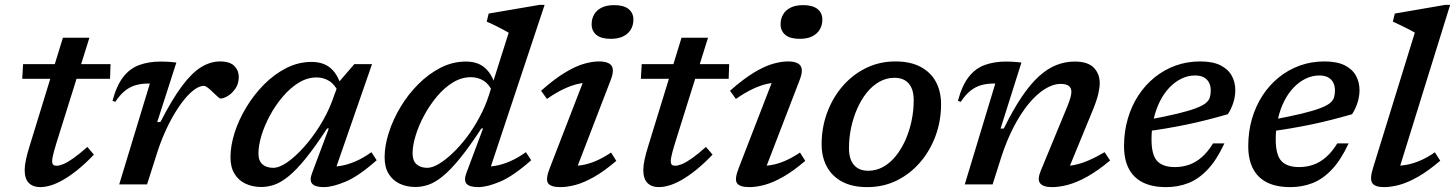

<svg xmlns="http://www.w3.org/2000/svg" viewBox="-20 -755 5956 786"><path d="M71 -432.5 74.5 -492.5H432.5L430.5 -432.5ZM210.5 -168Q204.5 -148.5 200.8 -134.5Q197 -120.5 195.2 -111.2Q193.5 -102 193.5 -96.5Q193.5 -84.5 198 -80.5Q202.5 -76.5 211.5 -76.5Q222.5 -76.5 239.2 -83.2Q256 -90 280.2 -107Q304.5 -124 337.5 -153.5L364.5 -122Q328.5 -84.5 297 -59.2Q265.5 -34 238.2 -18.5Q211 -3 187.8 4Q164.5 11 144.5 11Q115 11 98 -6Q81 -23 81 -59Q81 -76 86 -100.5Q91 -125 103 -163L237.5 -600.5H346Z M593.5 -413Q592.5 -413 590.8 -413Q589 -413 587.5 -413Q558.5 -413 535.2 -406.2Q512 -399.5 491.8 -383.5Q471.5 -367.5 452 -338L440.5 -342.5Q457.5 -405.5 485 -440.5Q512.5 -475.5 551 -489.2Q589.5 -503 638 -503Q650 -503 660.2 -502.5Q670.5 -502 680.8 -501.2Q691 -500.5 702 -499L623.5 -255L637 -256Q684.5 -348.5 725 -402.8Q765.5 -457 803.5 -480.2Q841.5 -503.5 881 -503.5Q921 -503.5 939.2 -485Q957.5 -466.5 957.5 -440.5Q957.5 -412.5 944 -392.8Q930.5 -373 912.8 -362.2Q895 -351.5 882 -351.5Q879.5 -351.5 870.8 -359.5Q862 -367.5 851.5 -377.5Q841 -388 831 -395.8Q821 -403.5 814.5 -403.5Q797.5 -403.5 777.2 -389.2Q757 -375 735.8 -349.2Q714.5 -323.5 693.5 -288.2Q672.5 -253 654 -211Q635.5 -169 621 -122.5L582 0H468Z M1257.5 -46.5 1326 -229H1319Q1270 -154 1231.8 -106.8Q1193.5 -59.5 1162.2 -34Q1131 -8.5 1103.8 1Q1076.5 10.5 1050 10.5Q1014 10.5 985.2 -3Q956.5 -16.5 940 -43.5Q923.5 -70.5 923.5 -111Q923.5 -158.5 940.5 -211.8Q957.5 -265 988.5 -316.2Q1019.5 -367.5 1061.2 -409.5Q1103 -451.5 1152.2 -476.5Q1201.5 -501.5 1255.5 -501.5Q1303 -501.5 1332.5 -476.8Q1362 -452 1376 -404L1367.5 -374Q1351.5 -408.5 1328.2 -423.2Q1305 -438 1276 -438Q1238 -438 1203 -416.5Q1168 -395 1137.8 -359.5Q1107.5 -324 1085 -282.2Q1062.5 -240.5 1050.2 -199.8Q1038 -159 1038 -126.5Q1038 -97 1054.2 -82.5Q1070.5 -68 1098.5 -68Q1123.5 -68 1156.8 -91.2Q1190 -114.5 1224.8 -153.5Q1259.5 -192.5 1289.8 -241Q1320 -289.5 1339 -339.5L1368.5 -420.5L1430.5 -492.5H1503L1345 -37.5L1322 -73.5Q1347.5 -71.5 1375.8 -76.2Q1404 -81 1435.5 -94.5Q1467 -108 1500.5 -132L1522 -99Q1448.5 -34 1395 -11.5Q1341.5 11 1305.5 11Q1270 11 1258 -2.8Q1246 -16.5 1257.5 -46.5Z M1999 -375Q1983 -410 1959.8 -424.5Q1936.5 -439 1907.5 -439Q1869.5 -439 1834.2 -417.5Q1799 -396 1769 -360.2Q1739 -324.5 1716.5 -282.8Q1694 -241 1681.5 -200Q1669 -159 1669 -127Q1669 -97 1685.2 -82.5Q1701.5 -68 1729.5 -68Q1750 -68 1777 -84.2Q1804 -100.5 1833.8 -128.8Q1863.5 -157 1891.8 -194.5Q1920 -232 1943.2 -275.5Q1966.5 -319 1981 -364L2062.5 -621Q2053.5 -626.5 2037.8 -634.8Q2022 -643 2004.5 -651.8Q1987 -660.5 1972.5 -666.5L1980.5 -699.5L2188.5 -735H2209.5L1977.5 -37.5L1954.5 -73.5Q1979.5 -71.5 2008 -76.2Q2036.5 -81 2067.8 -94.5Q2099 -108 2133 -132L2154.5 -99Q2081 -34 2027.5 -11.5Q1974 11 1938 11Q1902.5 11 1890.2 -2.5Q1878 -16 1889 -46L1957.5 -229H1950.5Q1901.5 -154 1863 -106.8Q1824.5 -59.5 1793.2 -34Q1762 -8.5 1734.8 1Q1707.5 10.5 1681 10.5Q1645 10.5 1616.2 -3Q1587.5 -16.5 1571 -43.5Q1554.5 -70.5 1554.5 -111Q1554.5 -158.5 1571.8 -212.2Q1589 -266 1619.8 -317.2Q1650.5 -368.5 1692.5 -410.5Q1734.5 -452.5 1783.8 -477.8Q1833 -503 1887.5 -503Q1935 -503 1964.2 -478Q1993.5 -453 2007.5 -405Z M2231 -68 2378.5 -449 2401.5 -416.5Q2376.5 -418 2348.5 -412Q2320.5 -406 2288.5 -391Q2256.5 -376 2219 -350L2195 -383.5Q2251 -433 2294.8 -459Q2338.5 -485 2372 -494.2Q2405.5 -503.5 2431.5 -503.5Q2472 -503.5 2484 -485.2Q2496 -467 2479 -424.5L2331.5 -41.5L2308 -76.5Q2334 -74.5 2362 -79Q2390 -83.5 2419.8 -96.2Q2449.5 -109 2481.5 -130.5L2503 -96.5Q2454 -54.5 2412.5 -31Q2371 -7.5 2336.8 1.8Q2302.5 11 2274 11Q2234.5 11 2223.5 -5.2Q2212.5 -21.5 2231 -68ZM2402 -655.5Q2402 -678 2412.2 -695.8Q2422.5 -713.5 2443 -723.8Q2463.5 -734 2494.5 -734Q2533.5 -734 2553.2 -718Q2573 -702 2573 -675Q2573 -652 2562.5 -634.2Q2552 -616.5 2531.5 -606.2Q2511 -596 2480 -596Q2441 -596 2421.5 -612.2Q2402 -628.5 2402 -655.5Z M2603.5 -432.5 2607 -492.5H2965L2963 -432.5ZM2743 -168Q2737 -148.5 2733.2 -134.5Q2729.5 -120.5 2727.8 -111.2Q2726 -102 2726 -96.5Q2726 -84.5 2730.5 -80.5Q2735 -76.5 2744 -76.5Q2755 -76.5 2771.8 -83.2Q2788.5 -90 2812.8 -107Q2837 -124 2870 -153.5L2897 -122Q2861 -84.5 2829.5 -59.2Q2798 -34 2770.8 -18.5Q2743.5 -3 2720.2 4Q2697 11 2677 11Q2647.5 11 2630.5 -6Q2613.5 -23 2613.5 -59Q2613.5 -76 2618.5 -100.5Q2623.5 -125 2635.5 -163L2770 -600.5H2878.5Z M3004.5 -68 3152 -449 3175 -416.5Q3150 -418 3122 -412Q3094 -406 3062 -391Q3030 -376 2992.5 -350L2968.5 -383.5Q3024.5 -433 3068.2 -459Q3112 -485 3145.5 -494.2Q3179 -503.5 3205 -503.5Q3245.5 -503.5 3257.5 -485.2Q3269.5 -467 3252.5 -424.5L3105 -41.5L3081.5 -76.5Q3107.5 -74.5 3135.5 -79Q3163.5 -83.5 3193.2 -96.2Q3223 -109 3255 -130.5L3276.5 -96.5Q3227.5 -54.5 3186 -31Q3144.5 -7.5 3110.2 1.8Q3076 11 3047.5 11Q3008 11 2997 -5.2Q2986 -21.5 3004.5 -68ZM3175.5 -655.5Q3175.5 -678 3185.8 -695.8Q3196 -713.5 3216.5 -723.8Q3237 -734 3268 -734Q3307 -734 3326.8 -718Q3346.5 -702 3346.5 -675Q3346.5 -652 3336 -634.2Q3325.5 -616.5 3305 -606.2Q3284.5 -596 3253.5 -596Q3214.5 -596 3195 -612.2Q3175.5 -628.5 3175.5 -655.5Z M3645.5 -503.5Q3707.5 -503.5 3749.2 -481Q3791 -458.5 3811.8 -419.2Q3832.5 -380 3832.5 -328Q3832.5 -260.5 3810.2 -199.5Q3788 -138.5 3747.2 -91Q3706.5 -43.5 3651.5 -16.2Q3596.5 11 3530.5 11Q3468.5 11 3427 -11.5Q3385.5 -34 3364.5 -73.5Q3343.5 -113 3343.5 -164.5Q3343.5 -232 3365.8 -293Q3388 -354 3428.8 -401.5Q3469.5 -449 3524.8 -476.2Q3580 -503.5 3645.5 -503.5ZM3534.5 -56Q3567.5 -56 3596.2 -72.2Q3625 -88.5 3647.8 -117Q3670.5 -145.5 3686.8 -182.2Q3703 -219 3711.8 -260.5Q3720.5 -302 3720.5 -344Q3720.5 -389.5 3700.2 -413Q3680 -436.5 3641.5 -436.5Q3608.5 -436.5 3579.8 -420.2Q3551 -404 3528.2 -375.5Q3505.5 -347 3489.2 -310.2Q3473 -273.5 3464.2 -232Q3455.5 -190.5 3455.5 -148.5Q3455.5 -103 3476 -79.5Q3496.5 -56 3534.5 -56Z M3913 -338 3901.5 -342.5Q3918.5 -405.5 3946 -440.5Q3973.5 -475.5 4012 -489.2Q4050.5 -503 4099 -503Q4110 -503 4119.8 -502.5Q4129.5 -502 4139.8 -501.2Q4150 -500.5 4161.5 -499L4076 -228.5L4089.5 -229Q4126.5 -304.5 4161.8 -357Q4197 -409.5 4232.2 -441.8Q4267.5 -474 4304 -488.5Q4340.5 -503 4380 -503Q4433 -503 4457.5 -478Q4482 -453 4482 -415Q4482 -395.5 4475.5 -368.2Q4469 -341 4451.5 -299L4345.5 -41.5L4328.5 -75.5Q4352.5 -74.5 4378.8 -79.8Q4405 -85 4435.5 -98Q4466 -111 4502 -132L4524.5 -98Q4473.5 -55.5 4430.8 -31.8Q4388 -8 4352.2 1.5Q4316.5 11 4286.5 11Q4251 11 4238.2 -4.5Q4225.5 -20 4241 -57L4347 -313.5Q4358 -340 4362 -354.8Q4366 -369.5 4366 -379.5Q4366 -394.5 4355.5 -403Q4345 -411.5 4322.5 -411.5Q4290.5 -411.5 4256.5 -390Q4222.5 -368.5 4190 -328.8Q4157.5 -289 4129.2 -234.2Q4101 -179.5 4079.5 -113.5L4043.5 0H3929.5L4054.5 -413Q4053.5 -413 4051.8 -413Q4050 -413 4048.5 -413Q4019.5 -413 3996.2 -406.2Q3973 -399.5 3952.8 -383.5Q3932.5 -367.5 3913 -338Z M4872.5 -446Q4843.5 -446 4817 -433.2Q4790.5 -420.5 4768 -397.2Q4745.5 -374 4729 -341.5Q4712.5 -309 4703.2 -269.2Q4694 -229.5 4694 -185Q4694 -120.5 4717.2 -95.8Q4740.5 -71 4790 -71Q4820 -71 4847.5 -80.5Q4875 -90 4899.8 -111.5Q4924.5 -133 4946 -168H4992.5Q4961 -100.5 4924 -61.2Q4887 -22 4844.8 -5.5Q4802.5 11 4754 11Q4697 11 4658.8 -8Q4620.5 -27 4601 -64.5Q4581.5 -102 4581.5 -157Q4581.5 -216 4596.8 -268.5Q4612 -321 4640 -364Q4668 -407 4706.8 -438.2Q4745.5 -469.5 4792.5 -486.5Q4839.5 -503.5 4893 -503.5Q4945 -503.5 4976.5 -487.5Q5008 -471.5 5022.5 -445Q5037 -418.5 5037 -386Q5037 -360.5 5028.8 -334.5Q5020.5 -308.5 5006.5 -287.5Q4965.5 -275.5 4923.2 -264.8Q4881 -254 4838.5 -245.2Q4796 -236.5 4755 -229.5Q4714 -222.5 4675.5 -217.5L4678.5 -264.5Q4751.5 -278 4799 -289.5Q4846.5 -301 4874.5 -311.5Q4902.5 -322 4915.8 -332.8Q4929 -343.5 4932.8 -356.2Q4936.5 -369 4936.5 -384.5Q4936.5 -403.5 4929.2 -417.2Q4922 -431 4908 -438.5Q4894 -446 4872.5 -446Z M5381 -446Q5352 -446 5325.5 -433.2Q5299 -420.5 5276.5 -397.2Q5254 -374 5237.5 -341.5Q5221 -309 5211.8 -269.2Q5202.5 -229.5 5202.5 -185Q5202.5 -120.5 5225.8 -95.8Q5249 -71 5298.5 -71Q5328.5 -71 5356 -80.5Q5383.5 -90 5408.2 -111.5Q5433 -133 5454.5 -168H5501Q5469.5 -100.5 5432.5 -61.2Q5395.5 -22 5353.2 -5.5Q5311 11 5262.5 11Q5205.5 11 5167.2 -8Q5129 -27 5109.5 -64.5Q5090 -102 5090 -157Q5090 -216 5105.2 -268.5Q5120.5 -321 5148.5 -364Q5176.5 -407 5215.2 -438.2Q5254 -469.5 5301 -486.5Q5348 -503.5 5401.5 -503.5Q5453.5 -503.5 5485 -487.5Q5516.5 -471.5 5531 -445Q5545.5 -418.5 5545.5 -386Q5545.5 -360.5 5537.2 -334.5Q5529 -308.5 5515 -287.5Q5474 -275.5 5431.8 -264.8Q5389.5 -254 5347 -245.2Q5304.5 -236.5 5263.5 -229.5Q5222.5 -222.5 5184 -217.5L5187 -264.5Q5260 -278 5307.5 -289.5Q5355 -301 5383 -311.5Q5411 -322 5424.2 -332.8Q5437.5 -343.5 5441.2 -356.2Q5445 -369 5445 -384.5Q5445 -403.5 5437.8 -417.2Q5430.5 -431 5416.5 -438.5Q5402.5 -446 5381 -446Z M5772 -621.5Q5763 -627 5747.2 -635Q5731.5 -643 5714 -651.5Q5696.5 -660 5682 -666.5L5690 -699.5L5896 -735H5916.5L5701 -41L5679 -77Q5705 -75 5733.2 -79.5Q5761.5 -84 5792 -96.8Q5822.5 -109.5 5854 -131.5L5876 -97Q5826 -54.5 5784.5 -31Q5743 -7.5 5708.8 1.8Q5674.5 11 5646 11Q5609 11 5597.8 -5.5Q5586.5 -22 5601 -68Z"/></svg>

Font: Newsreader 9pt Medium
Style: Italic
Weight: 500
Italic angle: -17°
Designer: Hugues Gentile
Foundry: Production Type
Version: Version 1.003